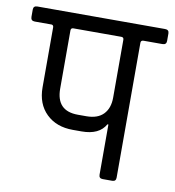

<svg xmlns="http://www.w3.org/2000/svg" viewBox="-92 -688 687 754"><g transform="rotate(10 251.5 -311.5)"><path d="M227 -232H261Q306 -232 329 -256Q352 -280 352 -322V-553Q352 -563 342 -563H151Q141 -563 141 -553V-321Q141 -232 227 -232ZM-3 -623H506Q522 -623 522 -608V-578Q522 -563 506 -563H431Q420 -563 420 -553V-15Q420 0 405 0H367Q352 0 352 -15V-215H348Q323 -170 253 -170H218Q152 -170 112 -209Q72 -248 72 -314V-553Q72 -562 64 -563H-3Q-19 -563 -19 -579V-608Q-19 -623 -3 -623Z"/></g></svg>

Font: Rajdhani Medium
Style: Regular
Weight: 500
Designer: Satya Rajpurohit, Jyotish Sonowal
Foundry: Indian Type Foundry
Version: Version 1.201 February 1, 2022